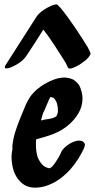

<svg xmlns="http://www.w3.org/2000/svg" viewBox="-20 -857 437 882"><path d="M338 -211C322 -209 308 -202 294 -193C283 -185 268 -173 262 -160C255 -143 246 -128 236 -113C231 -106 226 -99 220 -92L212 -86C211 -85 208 -84 207 -84L198 -86C191 -88 184 -92 178 -97C167 -108 159 -120 153 -135C147 -154 145 -174 145 -194C145 -202 145 -210 146 -217C173 -225 203 -232 231 -244C275 -262 316 -295 340 -336C352 -356 359 -380 359 -404C359 -424 354 -444 345 -463C340 -472 333 -479 324 -486C317 -493 307 -495 298 -498C292 -498 284 -501 277 -501C271 -501 267 -500 263 -500C252 -499 239 -496 229 -492C199 -481 171 -465 147 -444C138 -436 129 -426 121 -416C112 -402 106 -392 99 -377C84 -339 67 -303 55 -266C46 -241 40 -215 37 -189V-171C37 -167 36 -166 36 -165C34 -155 33 -146 33 -137C33 -125 34 -113 36 -101C42 -63 59 -29 91 -8C105 0 121 5 138 5H143C169 5 195 -2 219 -14C285 -46 333 -107 364 -172C367 -179 370 -186 370 -192C370 -196 369 -199 366 -202C361 -209 352 -211 344 -211ZM246 -344C246 -339 243 -334 242 -329L239 -324C238 -321 230 -318 228 -317C220 -313 210 -312 202 -310C192 -310 178 -305 168 -304C169 -304 177 -341 182 -345L207 -404C210 -404 210 -409 210 -410C211 -411 212 -411 213 -411C215 -411 218 -410 219 -410C223 -409 226 -407 229 -405C234 -398 238 -392 241 -385C241 -381 242 -381 242 -380C245 -370 246 -361 246 -352ZM358 -680C337 -713 315 -745 292 -777L289 -781C276 -799 262 -818 245 -834C243 -836 241 -837 238 -837C236 -837 235 -837 233 -836C221 -834 209 -828 198 -822C178 -811 157 -796 145 -776L5 -557C3 -555 2 -551 2 -548C2 -545 3 -543 7 -543H11C19 -543 29 -547 36 -550C62 -562 88 -579 103 -603C129 -642 154 -681 179 -721C186 -712 192 -703 199 -695C221 -663 243 -631 263 -598C270 -588 276 -577 283 -566L293 -545C294 -543 297 -542 300 -542C306 -542 313 -544 315 -545C328 -550 342 -557 354 -566C366 -574 378 -583 387 -594C387 -595 396 -605 396 -611C396 -612 396 -614 395 -615C392 -623 387 -632 383 -640Z"/></svg>

Font: Petaluma Script
Style: Regular
Weight: 400
Designer: Daniel Spreadbury
Foundry: Steinberg Media Technologies GmbH
Version: Version 1.10